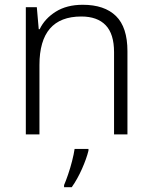

<svg xmlns="http://www.w3.org/2000/svg" viewBox="-20 -562 636 803"><path d="M326 -542Q417 -542 465 -495Q513 -448 513 -348V0H457V-344Q457 -420 422 -456.5Q387 -493 320 -493Q145 -493 145 -290V0H88V-532H134L142 -440H146Q167 -484 213 -513Q259 -542 326 -542ZM350 68Q342 101 323 144Q304 187 280 221H248V212Q255 196 264.5 168.5Q274 141 281.5 111.5Q289 82 292 61H350Z"/></svg>

Font: Noto Sans Sinhala Light
Style: Regular
Weight: 300
Designer: Jelle Bosma - Monotype Design Team
Foundry: Monotype Imaging Inc.
Version: Version 2.006; ttfautohint (v1.8.4.7-5d5b)